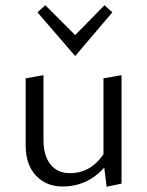

<svg xmlns="http://www.w3.org/2000/svg" viewBox="-20 -707 561 733"><path d="M409 -660 267 -493 123 -660 153 -687 267 -573 379 -687ZM375 -408 444 -420V-6L387 6L378 -67Q313 5 219 5Q156 5 117 -37Q78 -79 78 -151V-408L146 -420V-173Q146 -113 172.5 -79.5Q199 -46 247 -46Q326 -46 375 -118Z"/></svg>

Font: EauTestInfant
Style: Regular
Weight: 400
Designer: Christian Thalmann (Catharsis Fonts)
Version: Version 0.001;PS 000.001;hotconv 1.0.88;makeotf.lib2.5.64775